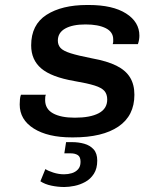

<svg xmlns="http://www.w3.org/2000/svg" viewBox="-20 -541 640 770"><path d="M268 10Q172 10 115.5 -25.5Q59 -61 59 -122Q59 -133 60 -143Q61 -153 64 -161H164Q162 -157 161.5 -152.5Q161 -148 161 -140Q161 -104 192.5 -86.5Q224 -69 280 -69Q342 -69 376 -87Q410 -105 410 -142Q410 -163 399 -176Q388 -189 359.5 -198Q331 -207 278 -216Q186 -232 145.5 -266.5Q105 -301 105 -359Q105 -442 166.5 -481.5Q228 -521 329 -521H336Q432 -521 485.5 -487Q539 -453 539 -398Q539 -390 537.5 -381Q536 -372 533 -364H432Q434 -370 434 -374Q434 -378 434 -383Q434 -413 404 -428Q374 -443 323 -443Q271 -443 241.5 -426.5Q212 -410 212 -378Q212 -361 222.5 -349Q233 -337 263 -327.5Q293 -318 349 -307Q410 -296 447 -277.5Q484 -259 501.5 -230.5Q519 -202 519 -161Q519 -77 455 -33.5Q391 10 274 10ZM238 209Q212 209 186 203.5Q160 198 142 186L162 137Q172 144 193.5 151Q215 158 237 158Q253 158 268 153.5Q283 149 293 138Q303 127 303 108Q303 88 292 81Q281 74 264 74H238L245 29H269Q295 29 318 35.5Q341 42 355.5 58Q370 74 370 103Q370 135 356.5 156Q343 177 322 188.5Q301 200 278.5 204.5Q256 209 238 209Z"/></svg>

Font: Chivo Mono Medium
Style: Italic
Weight: 500
Italic angle: -8.05°
Monospace: yes
Designer: Hector Gatti
Foundry: Omnibus-Type
Version: Version 1.008